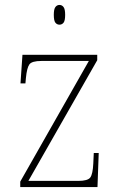

<svg xmlns="http://www.w3.org/2000/svg" viewBox="-20 -758 487 778"><path d="M62 0V-22L340 -511H148Q109 -511 99 -497Q89 -483 85 -442L83 -420H63L71 -536H374V-514L95 -25H297Q336 -25 346 -39Q356 -53 358 -95L360 -138H380L375 0ZM221 -658Q211 -658 204.5 -666Q198 -674 198 -698Q198 -721 204.5 -729.5Q211 -738 221 -738Q231 -738 237.5 -729.5Q244 -721 244 -698Q244 -674 237.5 -666Q231 -658 221 -658Z"/></svg>

Font: Noto Serif Khmer SemiCondensed Thin
Style: Regular
Weight: 250
Width: 4
Designer: Danh Hong and the Monotype Design Team
Foundry: Monotype Imaging Inc.
Version: Version 2.004